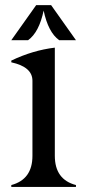

<svg xmlns="http://www.w3.org/2000/svg" viewBox="-20 -734 343 754"><path d="M122.1 -713.9H180.7L278.3 -576.2H212.4Q169.4 -606.9 151.4 -692.4Q133.3 -606.9 90.3 -576.2H24.4ZM24.4 0V-7.3Q107.4 -29.3 107.4 -122.1V-417Q107.4 -471.2 24.4 -489.3V-496.1Q108.9 -536.6 195.3 -546.9V-122.1Q195.3 -28.8 278.3 -7.3V0Z"/></svg>

Font: Modern Antiqua
Style: Book
Weight: 400
Designer: Wojciech Kalinowski "wmk69" (wmk69@o2.pl)
Foundry: Wojciech Kalinowski "wmk69" (wmk69@o2.pl)
Version: Version 3.1.0; 2021-05-28